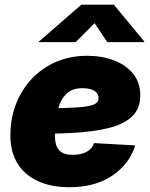

<svg xmlns="http://www.w3.org/2000/svg" viewBox="-20 -784 638 816"><path d="M274.4 11.7Q195.3 11.7 137.7 -15.9Q80.1 -43.5 50.5 -95.9Q21 -148.4 24.4 -222.7Q26.4 -289.1 50.3 -347.7Q74.2 -406.2 116.9 -450.9Q159.7 -495.6 218.8 -521.2Q277.8 -546.9 350.6 -546.9Q412.6 -546.9 463.9 -527.6Q515.1 -508.3 545.7 -470.7Q576.2 -433.1 576.2 -378.9Q576.2 -322.3 541.3 -289.1Q506.3 -255.9 441.2 -239.7Q376 -223.6 284.9 -219Q193.8 -214.4 81.1 -214.4L99.1 -323.2Q196.3 -323.2 255.6 -325Q314.9 -326.7 345.9 -331.5Q377 -336.4 387.9 -345Q398.9 -353.5 398.9 -366.2Q398.9 -386.7 381.1 -397.9Q363.3 -409.2 330.1 -409.2Q289.6 -409.2 266.1 -388.7Q242.7 -368.2 231.9 -336.9Q221.2 -305.7 217.8 -273.4Q214.4 -241.2 213.9 -217.8Q212.4 -190.9 218 -170.2Q223.6 -149.4 240.5 -137.7Q257.3 -126 290 -126Q324.7 -126 348.4 -138.9Q372.1 -151.9 379.4 -175.8L554.7 -166Q529.8 -86.4 457 -37.4Q384.3 11.7 274.4 11.7ZM301.8 -605H145L145.5 -607.4L325.7 -764.2H463.9L593.3 -607.4V-605H436L381.8 -685.5Z"/></svg>

Font: Inter 18pt Black
Style: Italic
Weight: 900
Italic angle: -9.3988°
Designer: Rasmus Andersson
Foundry: rsms
Version: Version 4.001;git-66647c0bb